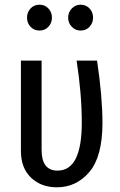

<svg xmlns="http://www.w3.org/2000/svg" viewBox="-20 -785 511 817"><path d="M416 -262Q416 -119 360.5 -53.5Q305 12 222 12Q155 12 112 -29Q69 -70 69 -143V-527H157V-147Q157 -59 225 -59Q328 -59 328 -263Q328 -385 306 -527H393Q416 -373 416 -262ZM201 -710Q201 -687 186 -671Q171 -655 148 -655Q125 -655 110 -671Q95 -687 95 -710Q95 -733 110 -749Q125 -765 148 -765Q171 -765 186 -749Q201 -733 201 -710ZM376 -710Q376 -687 361 -671Q346 -655 323 -655Q301 -655 285.5 -671Q270 -687 270 -710Q270 -733 285.5 -749Q301 -765 323 -765Q346 -765 361 -749Q376 -733 376 -710Z"/></svg>

Font: Fira Sans Compressed
Style: Regular
Weight: 400
Width: 1
Designer: bBox Type GmbH & Carrois Corporate GbR & Edenspiekermann AG
Foundry: bBox Type GmbH & Carrois Corporate GbR & Edenspiekermann AG
Version: Version 4.301